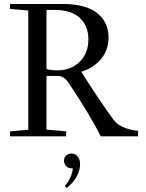

<svg xmlns="http://www.w3.org/2000/svg" viewBox="-20 -683 731 962"><path d="M30.3 0V-24.9L121.6 -32.7V-630.4L30.3 -638.2V-663.1H293.5Q409.7 -663.1 466.8 -617.4Q523.9 -571.8 523.9 -496.1Q523.9 -433.6 487.1 -388.4Q450.2 -343.3 387.2 -323.2Q477.1 -181.2 547.9 -84Q581.5 -37.6 671.9 -27.3V0H484.4Q438.5 -94.7 327.1 -263.2Q300.8 -302.7 271.5 -302.7H212.9V-33.7L311.5 -24.9V0ZM212.9 -633.3V-337.4Q231.9 -330.6 269 -330.6Q335.4 -330.6 379.2 -373.5Q422.9 -416.5 422.9 -485.8Q422.9 -551.8 380.6 -592.5Q338.4 -633.3 251.5 -633.3ZM313 259.3 304.7 248.5Q339.8 208.5 345.2 160.6H341.3Q319.8 160.6 310.3 148.4Q300.8 136.2 300.8 121.1Q300.8 106 311.3 96.2Q321.8 86.4 338.9 86.4Q358.4 86.4 369.9 102.3Q381.3 118.2 381.3 139.2Q381.3 168.9 364.5 200.9Q347.7 232.9 313 259.3Z"/></svg>

Font: Elstob
Style: Regular
Weight: 400
Designer: Peter S. Baker
Version: Version 1.015